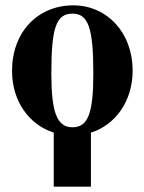

<svg xmlns="http://www.w3.org/2000/svg" viewBox="-20 -493 540 718"><path d="M251 -442C310 -442 329 -389 329 -218C329 -69 309 -17 251 -17C193 -17 172 -73 172 -218C172 -389 190 -442 251 -442ZM181 205H320V3C412 -26 476 -115 476 -229C476 -371 380 -473 254 -473C122 -473 25 -374 25 -228C25 -113 90 -26 181 3Z"/></svg>

Font: XITS
Style: Bold
Weight: 700
Designer: MicroPress Inc., with final additions and corrections provided by Coen Hoffman, Elsevier (retired)
Version: Version 1.302